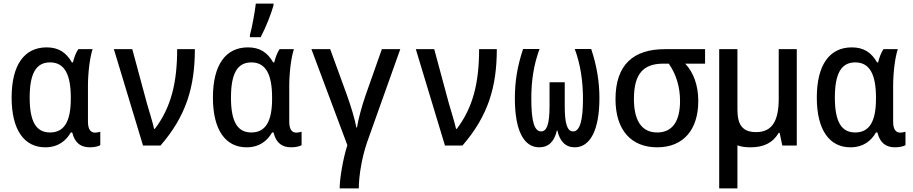

<svg xmlns="http://www.w3.org/2000/svg" viewBox="-20 -814 5107 1074"><path d="M233 10C305 10 349 -26 376 -73H384C399 -11 435 10 483 10C509 10 532 4 541 -2V-77C534 -75 521 -72 512 -72C488 -72 472 -89 472 -133V-333C472 -409 483 -494 498 -539H418C404 -519 394 -490 388 -465H382C350 -521 307 -549 241 -549C116 -549 45 -451 45 -268C45 -85 117 10 233 10ZM260 -73C183 -73 146 -132 146 -268C146 -400 180 -465 260 -465C343 -465 376 -394 376 -268V-261C376 -136 340 -73 260 -73Z M780 0H878C1022 -166 1070 -329 1070 -539H971C971 -354 938 -214 846 -93H842C835 -127 815 -190 802 -235L720 -539H617Z M1378 -618V-606H1438C1467 -660 1497 -737 1510 -784V-794H1411C1406 -750 1390 -660 1378 -618ZM1359 10C1431 10 1475 -26 1502 -73H1510C1525 -11 1561 10 1609 10C1635 10 1658 4 1667 -2V-77C1660 -75 1647 -72 1638 -72C1614 -72 1598 -89 1598 -133V-333C1598 -409 1609 -494 1624 -539H1544C1530 -519 1520 -490 1514 -465H1508C1476 -521 1433 -549 1367 -549C1242 -549 1171 -451 1171 -268C1171 -85 1243 10 1359 10ZM1386 -73C1309 -73 1272 -132 1272 -268C1272 -400 1306 -465 1386 -465C1469 -465 1502 -394 1502 -268V-261C1502 -136 1466 -73 1386 -73Z M1880 240H1987C1987 169 2005 64 2033 -17L2219 -539H2116L2025 -281C2004 -221 1983 -142 1977 -101H1973C1966 -145 1942 -223 1920 -284L1827 -539H1722L1923 -2C1899 73 1880 184 1880 240Z M2469 0H2567C2711 -166 2759 -329 2759 -539H2660C2660 -354 2627 -214 2535 -93H2531C2524 -127 2504 -190 2491 -235L2409 -539H2306Z M2996 10C3049 10 3081 -23 3095 -84H3098C3111 -23 3144 10 3195 10C3281 10 3333 -86 3333 -265C3333 -358 3318 -447 3287 -540H3195C3228 -452 3241 -356 3241 -261C3241 -138 3223 -79 3186 -79C3152 -79 3139 -124 3139 -221V-354H3054V-221C3054 -123 3040 -79 3007 -79C2969 -79 2952 -135 2952 -262C2952 -360 2964 -447 2998 -540H2906C2874 -444 2860 -359 2860 -264C2860 -86 2909 10 2996 10Z M3656 10C3805 10 3886 -91 3886 -249C3886 -336 3860 -408 3813 -458H3924V-539H3699C3526 -539 3423 -455 3423 -259C3423 -85 3512 10 3656 10ZM3656 -73C3567 -73 3526 -143 3526 -260C3526 -402 3579 -458 3691 -458H3721C3762 -399 3784 -329 3784 -249C3784 -141 3745 -73 3656 -73Z M4179 10C4250 10 4303 -14 4336 -71H4341L4356 0H4437V-539H4336V-262C4336 -144 4303 -75 4210 -75C4134 -75 4105 -115 4105 -201V-539H4003V240H4105V-1C4126 7 4151 10 4179 10Z M4737 10C4809 10 4853 -26 4880 -73H4888C4903 -11 4939 10 4987 10C5013 10 5036 4 5045 -2V-77C5038 -75 5025 -72 5016 -72C4992 -72 4976 -89 4976 -133V-333C4976 -409 4987 -494 5002 -539H4922C4908 -519 4898 -490 4892 -465H4886C4854 -521 4811 -549 4745 -549C4620 -549 4549 -451 4549 -268C4549 -85 4621 10 4737 10ZM4764 -73C4687 -73 4650 -132 4650 -268C4650 -400 4684 -465 4764 -465C4847 -465 4880 -394 4880 -268V-261C4880 -136 4844 -73 4764 -73Z"/></svg>

Font: Noto Sans Mono SemiCondensed Medium
Style: Regular
Weight: 500
Width: 4
Designer: Monotype Design Team
Foundry: Monotype Imaging Inc.
Version: Version 2.014